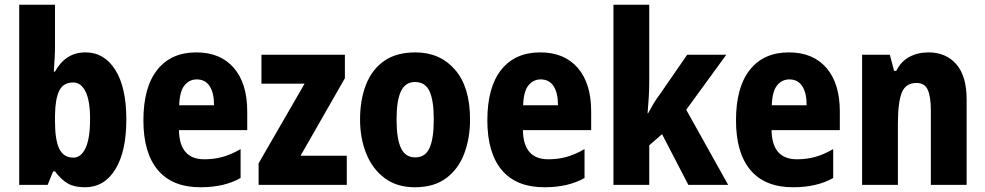

<svg xmlns="http://www.w3.org/2000/svg" viewBox="-20 -780 4157 810"><path d="M212 -581Q212 -561 210.5 -534Q209 -507 207 -478H212Q234 -518 266 -538.5Q298 -559 341 -559Q420 -559 466.5 -485Q513 -411 513 -276Q513 -141 466.5 -65.5Q420 10 338 10Q294 10 266 -6Q238 -22 212 -57H204L181 0H61V-760H212ZM289 -432Q247 -432 230 -397.5Q213 -363 212 -294V-268Q212 -190 230 -152.5Q248 -115 290 -115Q322 -115 341 -155.5Q360 -196 360 -278Q360 -355 341 -393.5Q322 -432 289 -432Z M808 -559Q910 -559 966.5 -493.5Q1023 -428 1023 -310V-231H735Q737 -108 842 -108Q883 -108 919 -118Q955 -128 995 -151V-29Q926 10 826 10Q707 10 646 -62.5Q585 -135 585 -272Q585 -412 643.5 -485.5Q702 -559 808 -559ZM810 -445Q779 -445 758.5 -420Q738 -395 736 -336H883Q883 -388 864.5 -416.5Q846 -445 810 -445Z M1443 0H1071V-91L1265 -427H1083V-549H1435V-450L1248 -123H1443Z M1963 -276Q1963 -197 1938.5 -132Q1914 -67 1862.5 -28.5Q1811 10 1730 10Q1655 10 1603.5 -28Q1552 -66 1525.5 -131Q1499 -196 1499 -276Q1499 -360 1524.5 -424Q1550 -488 1601.5 -523.5Q1653 -559 1733 -559Q1836 -559 1899.5 -486Q1963 -413 1963 -276ZM1653 -275Q1653 -195 1671.5 -155.5Q1690 -116 1732 -116Q1774 -116 1792 -155.5Q1810 -195 1810 -276Q1810 -356 1792 -395Q1774 -434 1731 -434Q1690 -434 1671.5 -395Q1653 -356 1653 -275Z M2259 -559Q2361 -559 2417.5 -493.5Q2474 -428 2474 -310V-231H2186Q2188 -108 2293 -108Q2334 -108 2370 -118Q2406 -128 2446 -151V-29Q2377 10 2277 10Q2158 10 2097 -62.5Q2036 -135 2036 -272Q2036 -412 2094.5 -485.5Q2153 -559 2259 -559ZM2261 -445Q2230 -445 2209.5 -420Q2189 -395 2187 -336H2334Q2334 -388 2315.5 -416.5Q2297 -445 2261 -445Z M2719 -440Q2719 -404 2717 -370.5Q2715 -337 2712 -302H2714Q2727 -326 2738.5 -345Q2750 -364 2763 -381L2879 -549H3044L2875 -317L3052 0H2884L2773 -214L2719 -167V0H2568V-760H2719Z M3308 -559Q3410 -559 3466.5 -493.5Q3523 -428 3523 -310V-231H3235Q3237 -108 3342 -108Q3383 -108 3419 -118Q3455 -128 3495 -151V-29Q3426 10 3326 10Q3207 10 3146 -62.5Q3085 -135 3085 -272Q3085 -412 3143.5 -485.5Q3202 -559 3308 -559ZM3310 -445Q3279 -445 3258.5 -420Q3238 -395 3236 -336H3383Q3383 -388 3364.5 -416.5Q3346 -445 3310 -445Z M3897 -559Q3971 -559 4014.5 -509Q4058 -459 4058 -360V0H3907V-315Q3907 -372 3894 -401Q3881 -430 3847 -430Q3801 -430 3784.5 -389.5Q3768 -349 3768 -256V0H3617V-549H3734L3752 -481H3761Q3781 -521 3816.5 -540Q3852 -559 3897 -559Z"/></svg>

Font: Noto Sans Kannada Condensed ExtraBold
Style: Regular
Weight: 800
Width: 3
Designer: Jelle Bosma - Monotype Design Team
Foundry: Monotype Imaging Inc.
Version: Version 2.005; ttfautohint (v1.8.4.7-5d5b)